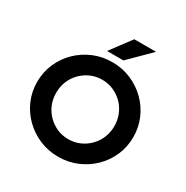

<svg xmlns="http://www.w3.org/2000/svg" viewBox="-186 -977 1109 1144"><g transform="rotate(30 368.0 -404.5)"><path d="M368.1 12.5Q299.3 12.5 239.6 -12.8Q179.9 -38.2 134.4 -82.6Q88.9 -127.1 63.2 -186.1Q37.5 -245.1 37.5 -312.5Q37.5 -379.9 63.2 -438.9Q88.9 -497.9 134.4 -542.4Q179.9 -586.8 239.6 -612.2Q299.3 -637.5 368.1 -637.5Q437 -637.5 496.8 -612.2Q556.5 -586.8 601.9 -542.4Q647.3 -497.9 672.9 -438.9Q698.6 -379.9 698.6 -312.5Q698.6 -245.1 672.9 -186.1Q647.3 -127.1 601.9 -82.6Q556.5 -38.2 496.8 -12.8Q437 12.5 368.1 12.5ZM368.1 -108.3Q410.4 -108.3 446.5 -124.3Q482.6 -140.3 510.1 -168.1Q537.5 -195.8 552.8 -232.8Q568.1 -269.8 568.1 -312.5Q568.1 -355.2 552.8 -392.2Q537.5 -429.2 510.1 -456.9Q482.6 -484.7 446.5 -500.7Q410.4 -516.7 368.1 -516.7Q325.7 -516.7 289.6 -500.7Q253.5 -484.7 226 -456.9Q198.6 -429.2 183.3 -392.2Q168.1 -355.2 168.1 -312.5Q168.1 -269.8 183.3 -232.8Q198.6 -195.8 226 -168.1Q253.5 -140.3 289.6 -124.3Q325.7 -108.3 368.1 -108.3ZM306.2 -679.2 411.8 -820.8H561.8L418.8 -679.2Z"/></g></svg>

Font: Afacad Flux
Style: Regular
Weight: 400
Designer: Kristian Moeller
Foundry: Dicotype
Version: Version 1.100